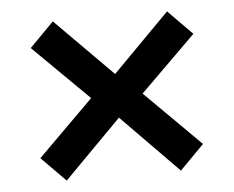

<svg xmlns="http://www.w3.org/2000/svg" viewBox="-41 -594 683 561"><g transform="rotate(-5 300.5 -313.5)"><path d="M62 -152 225 -314 62 -475 133 -547 301 -378 468 -547 539 -475 376 -314 539 -152 468 -80 301 -250 133 -80Z"/></g></svg>

Font: Taviraj SemiBold
Style: Regular
Weight: 600
Designer: Katatrad Team
Foundry: CadsonDemak
Version: Version 1.001